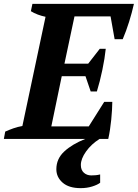

<svg xmlns="http://www.w3.org/2000/svg" viewBox="-44 -720 714 995"><path d="M650 -700Q640 -655 625 -607Q610 -559 592 -517H550L529 -635H342L290 -390H413L473 -467H504Q499 -418 486.5 -358Q474 -298 458 -246H426L399 -325H276L222 -65H416L496 -192H538Q538 -174 536.5 -150Q535 -126 532.5 -100Q530 -74 526 -48Q522 -22 517 0H472Q429 27 402 65Q375 103 375 135Q375 161 390.5 175Q406 189 429 189Q441 189 452 188Q463 187 475 184V227Q461 238 433.5 246.5Q406 255 374 255Q313 255 280.5 226.5Q248 198 248 157Q248 103 289 65Q330 27 398 0H-24L-17 -38Q3 -47 25.5 -55Q48 -63 72 -67L192 -633Q172 -637 152 -644.5Q132 -652 116 -662L124 -700Z"/></svg>

Font: PT Serif
Style: Bold Italic
Weight: 700
Italic angle: -12°
Designer: A.Korolkova, O.Umpeleva, V.Yefimov
Foundry: ParaType Ltd
Version: Version 1.000W OFL